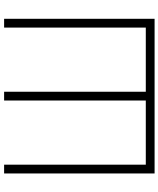

<svg xmlns="http://www.w3.org/2000/svg" viewBox="63 -854 790 957"><g transform="rotate(-90 458.5 -375.0)"><path d="M800 -750V-43.8H480.2V-750H436.5V-43.8H116.7V-750H72.9V0H843.8V-750Z"/></g></svg>

Font: Manrope Thin
Style: Regular
Weight: 100
Width: 4
Designer: Michael Sharanda
Foundry: Michael Sharanda
Version: Version 2.000;PS 002.000;hotconv 1.0.88;makeotf.lib2.5.64775